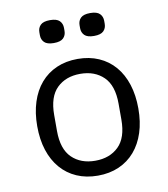

<svg xmlns="http://www.w3.org/2000/svg" viewBox="-83 -794 765 875"><g transform="rotate(-10 300.0 -356.0)"><path d="M300 12Q246 12 202.5 -7Q159 -26 128.5 -61.5Q98 -97 82 -146.5Q66 -196 66 -258Q66 -319 82 -369Q98 -419 128.5 -454.5Q159 -490 202.5 -509Q246 -528 300 -528Q354 -528 397.5 -509Q441 -490 471.5 -454.5Q502 -419 518 -369Q534 -319 534 -258Q534 -196 518 -146.5Q502 -97 471.5 -61.5Q441 -26 397.5 -7Q354 12 300 12ZM300 -57Q367 -57 408 -97Q449 -137 449 -221V-295Q449 -379 408 -419Q367 -459 300 -459Q233 -459 192 -419Q151 -379 151 -295V-221Q151 -137 192 -97Q233 -57 300 -57ZM207 -618Q176 -618 163 -631Q150 -644 150 -664V-678Q150 -698 163 -711Q176 -724 207 -724Q238 -724 251 -711Q264 -698 264 -678V-664Q264 -644 251 -631Q238 -618 207 -618ZM393 -618Q362 -618 349 -631Q336 -644 336 -664V-678Q336 -698 349 -711Q362 -724 393 -724Q424 -724 437 -711Q450 -698 450 -678V-664Q450 -644 437 -631Q424 -618 393 -618Z"/></g></svg>

Font: IBM Plex Mono
Style: Regular
Weight: 400
Monospace: yes
Designer: Mike Abbink, Paul van der Laan, Pieter van Rosmalen
Foundry: Bold Monday
Version: Version 2.3